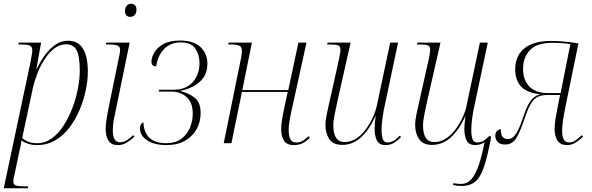

<svg xmlns="http://www.w3.org/2000/svg" viewBox="-30 -763 3156 1023"><path d="M132 -430Q136 -453 139 -469Q142 -485 142 -494Q142 -515 128 -520.5Q114 -526 83 -526H67L70 -536H189L164 -396H166Q185 -436 210 -470Q235 -504 265.5 -525Q296 -546 333 -546Q438 -546 438 -380Q438 -335 427 -282.5Q416 -230 394.5 -178.5Q373 -127 340.5 -84Q308 -41 264.5 -15.5Q221 10 167 10Q141 10 121 3.5Q101 -3 84 -14Q82 -1 80.5 10Q79 21 75 35L47 168Q44 178 42.5 187.5Q41 197 41 204Q41 221 55.5 225.5Q70 230 103 230H121L118 240H-10ZM168 0Q210 0 245.5 -25.5Q281 -51 308.5 -93.5Q336 -136 355.5 -187Q375 -238 385 -290Q395 -342 395 -386Q395 -464 378 -495.5Q361 -527 322 -527Q288 -527 259 -504.5Q230 -482 207.5 -447Q185 -412 169.5 -372.5Q154 -333 146 -298L88 -27Q97 -19 117 -9.5Q137 0 168 0Z M664 -673Q652 -673 644 -680.5Q636 -688 636 -704Q636 -722 645 -732.5Q654 -743 668 -743Q681 -743 689 -735.5Q697 -728 697 -712Q697 -692 687 -682.5Q677 -673 664 -673ZM597 10Q563 10 548 -13.5Q533 -37 533 -74Q533 -100 538 -131Q543 -162 549 -190L607 -474Q610 -489 610 -497Q610 -513 597.5 -519.5Q585 -526 551 -526H534L536 -536H661L580 -143Q575 -121 573 -101.5Q571 -82 571 -69Q571 -5 609 -5Q628 -5 644.5 -15Q661 -25 680 -43L686 -35Q666 -16 645 -3Q624 10 597 10Z M856 10Q793 10 754.5 -15Q716 -40 716 -77Q716 -94 722.5 -102.5Q729 -111 734 -111Q737 -56 767 -28Q797 0 857 0Q903 0 934 -22Q965 -44 981 -80Q997 -116 997 -158Q997 -217 964 -246Q931 -275 885 -275H816L818 -285H895Q962 -285 997.5 -326Q1033 -367 1033 -427Q1033 -471 1011 -504Q989 -537 932 -537Q879 -537 845 -502.5Q811 -468 802 -409Q790 -410 783.5 -415.5Q777 -421 777 -435Q777 -457 792 -483Q807 -509 840.5 -528Q874 -547 930 -547Q1001 -547 1038 -512.5Q1075 -478 1075 -424Q1075 -379 1054.5 -350Q1034 -321 1001 -303.5Q968 -286 930 -279V-278Q974 -268 1006.5 -243Q1039 -218 1039 -161Q1039 -114 1018 -75.5Q997 -37 956.5 -13.5Q916 10 856 10Z M1536 10Q1497 10 1482.5 -14.5Q1468 -39 1468 -74Q1468 -100 1473.5 -131Q1479 -162 1486 -195L1503 -273H1259L1203 0H1162L1255 -457Q1257 -468 1258 -477Q1259 -486 1259 -492Q1259 -512 1246 -519Q1233 -526 1202 -526H1186L1188 -536H1312L1261 -283H1506L1560 -536H1603L1529 -199Q1520 -161 1514 -128Q1508 -95 1508 -71Q1508 -40 1516.5 -22Q1525 -4 1548 -4Q1568 -4 1582.5 -12.5Q1597 -21 1614 -37L1621 -29Q1603 -11 1583.5 -0.5Q1564 10 1536 10Z M2024 10Q1991 10 1978.5 -14Q1966 -38 1966 -78Q1966 -88 1967 -103.5Q1968 -119 1972 -143H1970Q1936 -69 1892 -30Q1848 9 1794 9Q1745 9 1724.5 -22Q1704 -53 1704 -96Q1704 -123 1712 -159.5Q1720 -196 1727 -227L1769 -415Q1774 -438 1779 -462.5Q1784 -487 1784 -498Q1784 -516 1772.5 -521Q1761 -526 1730 -526H1713L1715 -536H1838L1769 -229Q1762 -197 1754 -158Q1746 -119 1746 -95Q1746 -6 1806 -6Q1841 -6 1870.5 -26.5Q1900 -47 1922 -78Q1944 -109 1958 -141Q1972 -173 1977 -196L2049 -536H2091L2020 -201Q2013 -171 2008 -134.5Q2003 -98 2003 -70Q2003 -40 2009.5 -22Q2016 -4 2035 -4Q2054 -4 2070 -14.5Q2086 -25 2100 -40L2107 -33Q2092 -17 2071.5 -3.5Q2051 10 2024 10Z M2430 228Q2417 228 2405.5 226.5Q2394 225 2383 222L2386 213Q2407 217 2426 217Q2443 217 2459 209.5Q2475 202 2491 179.5Q2507 157 2522 113Q2537 69 2552 -5Q2528 10 2502 10Q2469 10 2456.5 -14Q2444 -38 2444 -78Q2444 -88 2445.5 -103.5Q2447 -119 2450 -143H2449Q2415 -69 2371 -30Q2327 9 2272 9Q2224 9 2203 -22Q2182 -53 2182 -96Q2182 -123 2190 -159.5Q2198 -196 2205 -227L2247 -415Q2253 -438 2257.5 -462.5Q2262 -487 2262 -498Q2262 -516 2250.5 -521Q2239 -526 2208 -526H2191L2194 -536H2317L2247 -229Q2240 -197 2232 -158Q2224 -119 2224 -95Q2224 -6 2284 -6Q2319 -6 2348.5 -26.5Q2378 -47 2400 -78Q2422 -109 2436.5 -141Q2451 -173 2455 -196L2527 -536H2569L2498 -201Q2491 -171 2486 -134.5Q2481 -98 2481 -70Q2481 -40 2487.5 -22Q2494 -4 2513 -4Q2533 -4 2548.5 -14.5Q2564 -25 2579 -40L2587 -33Q2568 69 2549 125.5Q2530 182 2502 205Q2474 228 2430 228Z M2991 10Q2957 10 2941 -13Q2925 -36 2925 -76Q2925 -102 2930 -132Q2935 -162 2942 -196L2954 -257H2888Q2857 -257 2836.5 -247.5Q2816 -238 2800.5 -213.5Q2785 -189 2769 -143Q2744 -66 2722.5 -29.5Q2701 7 2661 7Q2635 7 2622 -6.5Q2609 -20 2609 -40Q2609 -54 2617 -64Q2625 -74 2639 -74Q2638 -45 2648 -33.5Q2658 -22 2677 -22Q2701 -22 2720 -51.5Q2739 -81 2760 -146Q2780 -206 2801 -230.5Q2822 -255 2850 -261Q2715 -272 2715 -394Q2715 -465 2763.5 -505Q2812 -545 2908 -545Q2935 -545 2975 -541.5Q3015 -538 3052 -532L2984 -200Q2976 -162 2970.5 -126.5Q2965 -91 2965 -66Q2965 -36 2973.5 -20Q2982 -4 3003 -4Q3021 -4 3036 -14.5Q3051 -25 3070 -43L3077 -35Q3057 -16 3036.5 -3Q3016 10 2991 10ZM2891 -267H2957L3009 -528Q2986 -532 2959 -533.5Q2932 -535 2913 -535Q2832 -535 2794.5 -497Q2757 -459 2757 -395Q2757 -337 2790.5 -302Q2824 -267 2891 -267Z"/></svg>

Font: Noto Serif Display SemiCondensed ExtraLight
Style: Italic
Weight: 200
Width: 4
Italic angle: -12°
Designer: Monotype Design Team
Foundry: Monotype Imaging Inc.
Version: Version 2.009